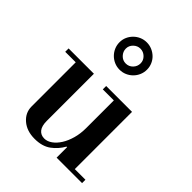

<svg xmlns="http://www.w3.org/2000/svg" viewBox="-219 -879 1008 1008"><g transform="rotate(45 285.0 -375.5)"><path d="M478 -25H557V0H368V-78H364Q342 -39 307 -13.5Q272 12 216 12Q158 12 121.5 -19.5Q85 -51 85 -97V-425H7V-450H195V-100Q195 -62 210 -43.5Q225 -25 251 -25Q273 -25 294 -40Q315 -55 331.5 -81Q348 -107 358 -142.5Q368 -178 368 -219V-425H286V-450H478ZM275 -560Q254 -560 235.5 -568Q217 -576 203 -590Q189 -604 181 -622.5Q173 -641 173 -662Q173 -683 181 -701Q189 -719 203 -733Q217 -747 235.5 -755Q254 -763 275 -763Q296 -763 314.5 -755Q333 -747 347 -733.5Q361 -720 369 -701.5Q377 -683 377 -662Q377 -641 369 -622.5Q361 -604 347 -590Q333 -576 314.5 -568Q296 -560 275 -560ZM275 -716Q253 -716 236.5 -700Q220 -684 220 -662Q220 -640 236 -623Q252 -606 275 -606Q298 -606 314 -622.5Q330 -639 330 -662Q330 -684 313.5 -700Q297 -716 275 -716Z"/></g></svg>

Font: Libre Bodoni
Style: Regular
Weight: 400
Designer: Pablo Impallari, Rodrigo Fuenzalida
Foundry: Pablo Impallari, Rodrigo Fuenzalida
Version: Version 1.001; ttfautohint (v1.5.65-e2d9)